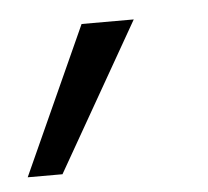

<svg xmlns="http://www.w3.org/2000/svg" viewBox="-92 -122 298 275"><g transform="rotate(-5 56.5 16.0)"><path d="M-62 122 34 -90H109L-12 122Z"/></g></svg>

Font: DM Sans 12pt Light
Style: Italic
Weight: 300
Italic angle: -10°
Version: Version 4.004;gftools[0.9.30]